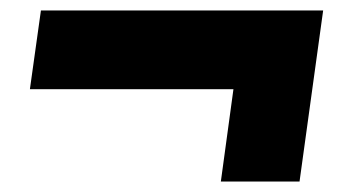

<svg xmlns="http://www.w3.org/2000/svg" viewBox="-20 -504 661 366"><path d="M551 -158H401L425 -334H37L58 -484H596Z"/></svg>

Font: Chivo Black Italic
Style: Regular
Weight: 900
Italic angle: -8.05°
Designer: Hector Gatti
Foundry: Omnibus-Type
Version: Version 1.007